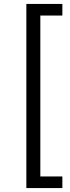

<svg xmlns="http://www.w3.org/2000/svg" viewBox="-20 -762 358 976"><path d="M114 -742H297V-683H185V135H297V194H114Z"/></svg>

Font: Idrija
Style: Regular
Weight: 400
Designer: Julieta Ulanovsky
Foundry: Julieta Ulanovsky
Version: Version 7.200